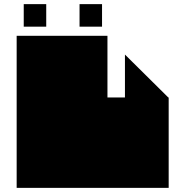

<svg xmlns="http://www.w3.org/2000/svg" viewBox="-20 -902 874 922"><path d="M60 0V-730H496V-434H580V-640L788 -434H790V0H60ZM202 -774H94V-882H202ZM470 -774H362V-882H470Z"/></svg>

Font: El Pececito
Style: Regular
Weight: 400
Designer: deFharo
Foundry: deFharo
Version: El Pececito Version 1.000